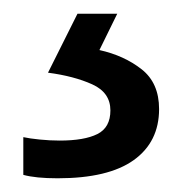

<svg xmlns="http://www.w3.org/2000/svg" viewBox="-20 -20 265 280"><path d="M212 139Q212 187 175 213.5Q138 240 64 240Q32 240 14 235V180Q23 182 38 183.5Q53 185 67 185Q103 185 122 175.5Q141 166 141 141Q141 115 114.5 103Q88 91 50 86L93 0H151L125 53Q161 61 186.5 81Q212 101 212 139Z"/></svg>

Font: Noto Sans Coptic
Style: Regular
Weight: 400
Designer: Monotype Design Team, Denis Moyogo Jacquerye
Foundry: Monotype Imaging Inc.
Version: Version 2.002; ttfautohint (v1.8.4.7-5d5b)